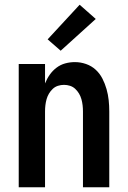

<svg xmlns="http://www.w3.org/2000/svg" viewBox="-20 -790 540 810"><path d="M59 0V-520H170V-438Q178 -458 190 -475Q202 -492 218.5 -504.5Q235 -517 255 -522.5Q275 -528 296 -528Q320 -528 343 -520Q366 -512 383.5 -496Q401 -480 412 -458.5Q423 -437 429.5 -414Q436 -391 438.5 -367.5Q441 -344 441 -320V0H330V-320Q330 -333 328.5 -346Q327 -359 323.5 -371.5Q320 -384 313.5 -395Q307 -406 297.5 -415Q288 -424 275.5 -428Q263 -432 250 -432Q237 -432 224.5 -428Q212 -424 202.5 -415Q193 -406 186.5 -395Q180 -384 176.5 -371.5Q173 -359 171.5 -346Q170 -333 170 -320V0ZM236 -576 181 -624 316 -770 384 -710Z"/></svg>

Font: Iosevka SS08 Regular
Style: Bold
Weight: 700
Monospace: yes
Designer: Belleve Invis
Foundry: Belleve Invis
Version: Version 16.3.4; ttfautohint (v1.8.4)